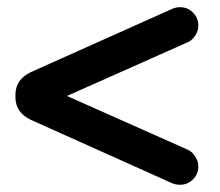

<svg xmlns="http://www.w3.org/2000/svg" viewBox="-20 -553 606 528"><path d="M22.5 -285.2V-293Q22.5 -334 64.5 -354.5Q64.5 -354.5 455.1 -529.3Q464.8 -533.2 474.6 -533.2Q496.1 -533.2 510.7 -518.6Q525.4 -503.9 525.4 -482.4Q525.4 -462.9 509.8 -446.3Q502 -438.5 491.2 -434.6L164.1 -289.1L491.2 -143.6Q502 -139.6 509.8 -131.8L515.6 -124Q525.4 -111.3 525.4 -95.7Q525.4 -74.2 510.7 -59.6Q496.1 -44.9 474.6 -44.9Q463.9 -44.9 454.1 -48.8L64.5 -223.6Q22.5 -244.1 22.5 -285.2Z"/></svg>

Font: FakePearl
Style: SemiBold
Weight: 400
Version: Version 1.2